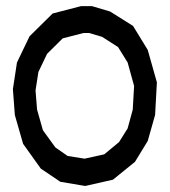

<svg xmlns="http://www.w3.org/2000/svg" viewBox="-20 -622 553 625"><path d="M460.9 -459.5 490.7 -354 484.9 -248 460.9 -163.1 419.4 -95.2 347.7 -37.1 257.3 -16.6 176.3 -30.3 112.8 -73.2 55.2 -153.8 28.3 -247.6 22 -332 35.2 -418.5 76.2 -503.9 151.4 -578.1 244.1 -602.1H279.3L338.4 -584.5L413.1 -537.6ZM412.1 -265.1 416.5 -342.3 395.5 -418.5 364.3 -468.8 312.5 -502 270 -514.6H252L184.1 -497.1L133.3 -446.8L105 -387.7L95.7 -327.6L100.6 -265.6L119.6 -198.2L160.2 -142.1L200.2 -114.3L255.4 -105.5L319.3 -119.6L367.7 -159.7L395.5 -204.1Z"/></svg>

Font: Gap Sans
Style: Regular
Weight: 400
Designer: Alexandre Liziard and Étienne Ozeray
Foundry: Interstices.io
Version: Version 1.6.1 - December 3. 2014